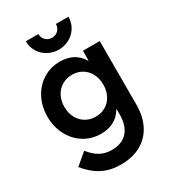

<svg xmlns="http://www.w3.org/2000/svg" viewBox="-225 -847 1063 1189"><g transform="rotate(-30 306.0 -253.0)"><path d="M435.5 -259.8Q435.5 -303.2 417.7 -337.4Q399.9 -371.6 368.4 -390.4Q336.9 -409.2 296.9 -409.2Q256.3 -409.2 224.6 -390.1Q192.9 -371.1 175 -337.2Q157.2 -303.2 157.2 -259.8Q157.2 -216.3 175 -182.4Q192.9 -148.4 224.6 -129.4Q256.3 -110.4 296.9 -110.4Q336.9 -110.4 368.4 -129.2Q399.9 -147.9 417.7 -182.1Q435.5 -216.3 435.5 -259.8ZM45.9 105.5 127.9 36.1Q161.6 79.1 197.5 98.4Q233.4 117.7 280.3 118.2Q353.5 117.7 392.3 74.2Q431.2 30.8 430.7 -50.8V-85H427.7Q403.3 -43.9 364.3 -22.9Q325.2 -2 273.4 -2Q205.6 -2 151.6 -35.6Q97.7 -69.3 66.9 -128.2Q36.1 -187 36.1 -259.8Q36.1 -332.5 66.9 -391.4Q97.7 -450.2 151.6 -483.9Q205.6 -517.6 273.4 -517.6Q325.2 -517.6 364.3 -496.6Q403.3 -475.6 427.7 -434.6H430.7V-503.9H550.8V-50.8Q550.8 34.7 518.6 96.7Q486.3 158.7 426.3 191.7Q366.2 224.6 284.2 224.6Q209.5 224.6 152.3 195.6Q95.2 166.5 45.9 105.5ZM306.2 -584Q264.2 -584.5 229.2 -603.8Q194.3 -623 174.1 -656.7Q153.8 -690.4 153.8 -731.4H243.7Q243.7 -704.6 261.2 -687Q278.8 -669.4 306.2 -668.9Q333.5 -669.4 351.1 -687Q368.7 -704.6 368.7 -731.4H458.5Q458.5 -690.4 438.2 -656.7Q418 -623 383.1 -603.8Q348.1 -584.5 306.2 -584Z"/></g></svg>

Font: Wanted Sans SemiBold
Style: Regular
Weight: 600
Designer: Original Design by Kil Hyung-jin and Kang Hanbin, Wanted Lab, Inc; Hangeul from Source Han Sans by Jang Soo-young and Ka
Foundry: Wanted Lab, Inc.
Version: Version 1.003